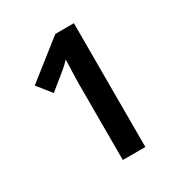

<svg xmlns="http://www.w3.org/2000/svg" viewBox="-168 -836 907 959"><g transform="rotate(-30 286.0 -357.0)"><path d="M264 0V-442Q264 -471 265.5 -502Q267 -533 268 -577Q253 -562 242.5 -552Q232 -542 224 -536Q202 -518 179 -499.5Q156 -481 133 -462L69 -542L287 -714H394V0Z"/></g></svg>

Font: Noto Naskh Arabic SemiBold
Style: Regular
Weight: 600
Designer: Monotype Design Team, David Williams, Mohamad Dakak and Nizar Qandah
Foundry: Monotype Imaging Inc.
Version: Version 2.016